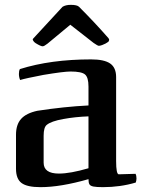

<svg xmlns="http://www.w3.org/2000/svg" viewBox="-20 -759 586 792"><path d="M543 -23Q543 -35 539 -42L470 -40Q459 -40 459 -95V-441Q459 -480 434.5 -497Q410 -514 356 -514Q189 -514 62 -474Q58 -467 58 -454Q58 -441 63 -429Q86 -436 159 -450Q243 -464 271 -464Q316 -464 330.5 -452Q345 -440 345 -402V-324Q245 -319 134 -302Q88 -292 67 -268.5Q46 -245 46 -203V-63Q46 -21 69 -4Q92 13 147 13Q230 13 345 -20Q345 -5 349 1.5Q353 8 365.5 10.5Q378 13 405 13Q476 13 540 -6Q543 -15 543 -23ZM223 -43Q160 -43 160 -88V-199Q160 -234 173 -244Q191 -259 241 -268Q290 -277 345 -279V-65Q270 -43 223 -43ZM238 -731 117 -600Q115 -598 115 -597Q115 -594 118 -589.5Q121 -585 127 -581Q148 -568 156 -568Q162 -568 176 -579L270 -657L366 -582Q383 -570 388 -570Q392 -570 401 -573Q417 -579 426 -586Q429 -588 430 -593Q431 -598 427 -602Q372 -665 306 -731Q298 -739 272 -739Q251 -739 238 -731Z"/></svg>

Font: Federant
Style: Regular
Weight: 400
Designer: Olexa M. Volochay, Alexei Vanyashin, Otto Ludwig Naegele
Foundry: Cyreal (www.cyreal.org)
Version: Version 1.011; ttfautohint (v1.4.1)